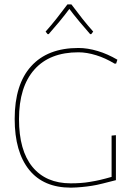

<svg xmlns="http://www.w3.org/2000/svg" viewBox="-20 -863 643 888"><path d="M342.8 -641.1Q385.3 -641.1 432.1 -627Q476.6 -613.8 522.9 -586.9L517.1 -568.8H509.8Q466.8 -594.7 425.3 -607.4Q381.3 -621.1 342.8 -621.1Q210 -621.1 139.2 -541.5Q67.9 -461.4 67.9 -312Q67.9 -167 129.9 -91.3Q192.4 -15.1 307.1 -15.1Q331.1 -15.1 351.6 -16.6Q374.5 -18.1 394 -21.5Q426.3 -26.9 440.4 -30.3Q469.2 -37.1 496.1 -44.9V-235.8L516.1 -237.8V-29.8Q501.5 -25.9 456.5 -14.6Q425.8 -6.8 405.8 -3.9Q381.3 0 358.4 2Q335 4.4 308.1 4.9Q181.6 4.9 115.2 -77.1Q47.9 -160.2 47.9 -313Q47.9 -472.7 124 -556.6Q200.2 -641.1 342.8 -641.1ZM190.9 -716.8Q217.8 -747.1 240.2 -775.4Q270 -813.5 292 -842.8H310.1Q332 -813.5 361.8 -775.4Q384.3 -747.1 411.1 -716.8L401.9 -705.1H397Q364.3 -742.7 347.7 -762.7Q314.9 -802.2 300.8 -821.8Q282.2 -796.4 254.4 -762.7Q237.8 -742.7 205.1 -705.1H200.2Z"/></svg>

Font: Datalegreya
Style: Thin
Weight: 250
Designer: Figs Lab
Foundry: Figs Lab
Version: Version 1.002;PS 001.002;hotconv 1.0.70;makeotf.lib2.5.58329